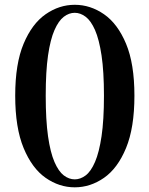

<svg xmlns="http://www.w3.org/2000/svg" viewBox="-20 -777 633 813"><path d="M296.5 16.2Q230.8 16.2 173.2 -24Q115.6 -64.2 80 -150.1Q44.4 -236 44.4 -371.8Q44.4 -507.2 80 -591.9Q115.6 -676.6 173.2 -716.7Q230.8 -756.7 296.5 -756.7Q362.6 -756.7 420.4 -716.7Q478.2 -676.6 513.7 -591.9Q549.2 -507.2 549.2 -371.8Q549.2 -236 513.7 -150.1Q478.2 -64.2 420.4 -24Q362.6 16.2 296.5 16.2ZM296.5 -17.5Q320.4 -17.5 342.7 -34.2Q365 -51 382.4 -91.4Q399.8 -131.7 410 -200.2Q420.2 -268.6 420.2 -371.8Q420.2 -473.9 410 -542.1Q399.8 -610.2 382.4 -649.7Q365 -689.2 342.7 -706Q320.4 -722.8 296.5 -722.8Q272.4 -722.8 250.2 -706Q228.1 -689.2 210.7 -649.7Q193.3 -610.2 183.4 -542.4Q173.6 -474.6 173.6 -371.8Q173.6 -268.6 183.4 -199.8Q193.3 -131 210.7 -91Q228.1 -51 250.2 -34.2Q272.4 -17.5 296.5 -17.5Z"/></svg>

Font: Noto Serif JP
Style: Regular
Weight: 200
Designer: Ryoko NISHIZUKA 西塚涼子 (kana & ideographs); Frank Grießhammer (Latin, Greek & Cyrillic); Wenlong ZHANG 张文龙 (bopomofo); San
Foundry: Adobe
Version: Version 2.001;hotconv 1.1.0;makeotfexe 2.6.0